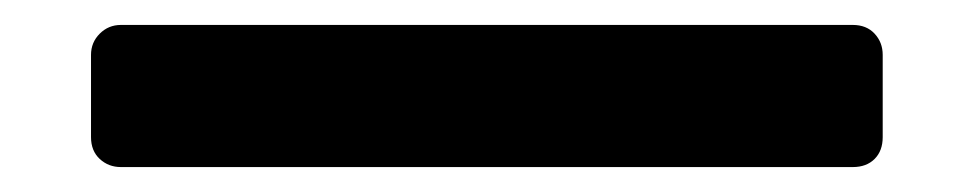

<svg xmlns="http://www.w3.org/2000/svg" viewBox="-20 -78 782 154"><path d="M77 56Q67 56 60 49.5Q53 43 53 32V-34Q53 -44 60 -51Q67 -58 77 -58H664Q675 -58 681.5 -51Q688 -44 688 -34V32Q688 43 681.5 49.5Q675 56 664 56Z"/></svg>

Font: Rubik Light Medium
Style: Regular
Weight: 500
Version: Version 2.104